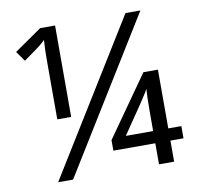

<svg xmlns="http://www.w3.org/2000/svg" viewBox="-79 -799 938 885"><g transform="rotate(-10 390.0 -357.0)"><path d="M633.8 -713.9 192.9 0H123L564 -713.9ZM164.6 -713.9H234.4V-286.1H169.4V-568.8Q169.4 -613.3 172.4 -657.2Q161.6 -646.5 148.4 -635.5Q135.3 -624.5 69.3 -578.1L36.6 -625ZM727.1 -99.1H666V-0.5H595.2V-99.1H398.9V-148.4L598.1 -431.2H666V-156.2H727.1ZM595.2 -156.2V-251.5Q595.2 -316.9 598.1 -353.5Q595.7 -347.7 589.8 -338.1Q584 -328.6 576.7 -317.9L562 -295.4Q554.7 -284.7 549.3 -276.4L467.3 -156.2Z"/></g></svg>

Font: Samim FD
Style: FD
Weight: 400
Foundry: DejaVu fonts team - Redesigned by Saber Rastikerdar
Version: Version 4.0.5